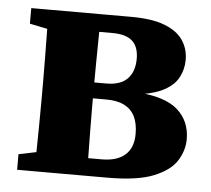

<svg xmlns="http://www.w3.org/2000/svg" viewBox="-42 -528 630 572"><g transform="rotate(5 273.5 -241.5)"><path d="M29.1 0V-46.6L126.6 -66.6L159.4 -52.9H277.4Q323.1 -52.9 347.3 -74.2Q371.5 -95.5 371.5 -136.8Q371.5 -168.8 361 -189.6Q350.5 -210.4 329.5 -221Q308.6 -231.7 275.7 -231.7H159.4V-279.2H271.5Q314 -279.2 334.7 -300.7Q355.3 -322.2 355.3 -360.5Q355.3 -396.1 336.2 -413.4Q317 -430.6 277.8 -430.6H159.4L126.6 -416.9L29.1 -436.9V-483.5H328.1Q391.1 -483.5 429.1 -468.5Q467.1 -453.5 484 -427.8Q500.9 -402.2 500.9 -369.6Q500.9 -342.6 488.6 -318.5Q476.4 -294.3 446.4 -277.8Q416.5 -261.3 362.4 -254.6V-261.3Q449.4 -255.7 487 -222.1Q524.6 -188.5 524.6 -134.4Q524.6 -101.2 505.3 -70.3Q485.9 -39.4 437.2 -19.7Q388.5 0 299.4 0ZM80.4 0Q81.4 -23 81.9 -60.4Q82.4 -97.7 82.9 -138.2Q83.4 -178.7 83.4 -210V-273.5Q83.4 -304.8 82.9 -345.3Q82.4 -385.8 81.9 -423.6Q81.4 -461.5 80.4 -483.5H238.4Q237.4 -461.5 236.9 -423Q236.4 -384.5 235.9 -341.1Q235.4 -297.8 235.4 -258.8V-210Q235.4 -178.7 235.9 -138.2Q236.4 -97.7 236.9 -60.4Q237.4 -23 238.4 0Z"/></g></svg>

Font: Source Serif 4 Variable
Style: Regular
Weight: 400
Designer: Frank Grießhammer
Foundry: Adobe
Version: Version 4.005;hotconv 1.1.0;makeotfexe 2.6.0